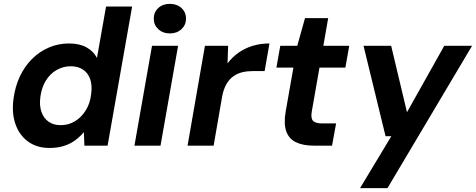

<svg xmlns="http://www.w3.org/2000/svg" viewBox="-20 -754 2464 994"><path d="M236 12Q171 12 125.5 -21Q80 -54 60 -111.5Q40 -169 50 -243Q58 -305 82.5 -357.5Q107 -410 145.5 -448.5Q184 -487 233 -508Q282 -529 337 -529Q391 -529 427.5 -509Q464 -489 482 -454L529 -720H664L537 0H417L414 -70Q396 -48 371 -29Q346 -10 312.5 1Q279 12 236 12ZM294 -106Q335 -106 368.5 -126.5Q402 -147 424.5 -183.5Q447 -220 452 -268Q458 -312 447 -344Q436 -376 410 -393.5Q384 -411 346 -411Q307 -411 273 -391.5Q239 -372 217 -336Q195 -300 189 -252Q183 -208 194.5 -175Q206 -142 231.5 -124Q257 -106 294 -106Z M676 0 767 -517H902L811 0ZM860 -581Q823 -581 799.5 -603Q776 -625 776 -657Q776 -691 799.5 -712.5Q823 -734 859 -734Q896 -734 919.5 -712.5Q943 -691 943 -657Q943 -625 919.5 -603Q896 -581 860 -581Z M951 0 1041 -517H1161L1158 -426Q1183 -459 1216 -482Q1249 -505 1289 -517Q1329 -529 1375 -529L1350 -386H1288Q1260 -386 1234.5 -380Q1209 -374 1188 -359Q1167 -344 1152 -318Q1137 -292 1130 -254L1086 0Z M1604 0Q1549 0 1512.5 -17.5Q1476 -35 1462 -74Q1448 -113 1459 -177L1499 -404H1411L1431 -517H1519L1559 -660H1679L1654 -517H1788L1768 -404H1634L1594 -176Q1588 -141 1601 -128Q1614 -115 1648 -115H1720L1699 0Z M1844 220 2006 -49H1976L1862 -517H2005L2087 -173L2280 -517H2424L1986 220Z"/></svg>

Font: DM Sans 11pt
Style: Bold Italic
Weight: 700
Italic angle: -10°
Version: Version 4.004;gftools[0.9.30]